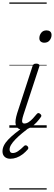

<svg xmlns="http://www.w3.org/2000/svg" viewBox="-75 -1026 434 1542"><path d="M109 15Q85 15 71 5Q57 -5 52 -22.5Q47 -40 50.5 -64Q54 -88 63 -117L186 -494Q190 -506 196 -510.5Q202 -515 217 -515Q231 -515 237.5 -509Q244 -503 241 -493L113 -103Q105 -78 103 -63Q101 -48 105.5 -41Q110 -34 120 -34Q138 -34 155.5 -45.5Q173 -57 189.5 -75Q206 -93 219 -109Q226 -118 233 -118Q240 -118 247 -112Q256 -105 257 -99Q258 -93 254 -87Q242 -69 220.5 -45Q199 -21 170.5 -3Q142 15 109 15ZM281 -683Q264 -683 252.5 -692Q241 -701 241 -719Q241 -743 256 -762.5Q271 -782 299 -782Q316 -782 327.5 -773Q339 -764 339 -745Q339 -722 324 -702.5Q309 -683 281 -683ZM8 249Q-21 249 -38 233Q-55 217 -55 190Q-55 166 -43.5 142.5Q-32 119 -8.5 94.5Q15 70 49 42.5Q83 15 128 -18L173 -16V-12Q134 18 102 44.5Q70 71 48 94Q26 117 14 137Q2 157 2 175Q2 187 8 195Q14 203 27 203Q48 203 69.5 188.5Q91 174 118 147Q122 142 130 141Q138 140 146 148Q152 155 152.5 161.5Q153 168 148 174Q129 196 106 213.5Q83 231 58 240Q33 249 8 249ZM0 486H300V496H0ZM0 -20H300V0H0ZM0 -505H300V-500H0ZM0 -1006H300V-996H0Z"/></svg>

Font: Playwrite CA Guides
Style: Regular
Weight: 400
Designer: Veronika Burian, José Scaglione
Foundry: TypeTogether
Version: Version 1.003